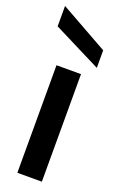

<svg xmlns="http://www.w3.org/2000/svg" viewBox="-147 -791 515 832"><g transform="rotate(20 110.5 -375.0)"><path d="M53 0V-496H166V0ZM221 -545 0 -656V-750L221 -626Z"/></g></svg>

Font: Rethink Sans SemiBold
Style: Regular
Weight: 600
Designer: The Rethink Sans project authors (Hans Thiessen). DM Sans designed by Colophon Foundry.
Foundry: Rethink Communications LLC
Version: Version 1.001